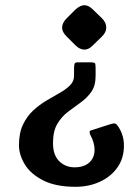

<svg xmlns="http://www.w3.org/2000/svg" viewBox="-20 -477 515 739"><path d="M408 0Q418 -3 423 -1.5Q428 0 432 6Q443 20 450 40Q457 60 457 84Q457 132 432 167.5Q407 203 364.5 222.5Q322 242 271 242Q194 242 145.5 217Q97 192 75 155Q53 118 53 82Q53 35 68.5 2.5Q84 -30 108 -52Q132 -74 159 -90Q186 -106 210 -119.5Q234 -133 249.5 -148.5Q265 -164 265 -185Q265 -202 265 -211Q265 -220 266 -226Q266 -237 277 -237H332Q337 -237 342 -235.5Q347 -234 347 -229Q348 -223 348 -211Q348 -199 348 -185Q348 -147 331.5 -123.5Q315 -100 290.5 -82.5Q266 -65 241.5 -46.5Q217 -28 200.5 0Q184 28 184 74Q184 120 208 143.5Q232 167 267 167Q292 167 309 158.5Q326 150 335 135Q344 120 344 99Q344 87 340 72Q336 57 327 41Q326 39 325.5 36Q325 33 325 32Q325 27 327 26Q329 25 333 24ZM338 -303Q322 -286 305 -286Q287 -286 270 -303L236 -337Q219 -354 219 -371Q219 -388 236 -406L270 -440Q289 -457 305 -457Q321 -457 338 -440L373 -406Q389 -390 389 -371Q389 -353 373 -337Z"/></svg>

Font: Young Serif Light
Style: Regular
Weight: 300
Designer: Bastien Sozeau
Foundry: NBR — Bastien Sozeau
Version: Version 5.001